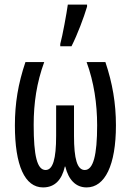

<svg xmlns="http://www.w3.org/2000/svg" viewBox="-20 -808 570 838"><path d="M243 -616V-606H292C318 -657 346 -732 360 -779V-788H276C271 -751 253 -652 243 -616ZM168 10C219 10 250 -23 263 -81H265C279 -23 311 10 358 10C438 10 486 -87 486 -261C486 -357 471 -445 440 -537H358C390 -450 404 -355 404 -261C404 -130 387 -66 350 -66C317 -66 303 -114 303 -215V-348H225V-215C225 -114 211 -66 179 -66C142 -66 127 -128 127 -263C127 -358 140 -447 173 -537H91C59 -442 45 -357 45 -261C45 -86 88 10 168 10Z"/></svg>

Font: Noto Sans Mono Condensed
Style: Regular
Weight: 400
Width: 3
Designer: Monotype Design Team
Foundry: Monotype Imaging Inc.
Version: Version 2.014